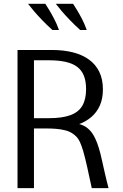

<svg xmlns="http://www.w3.org/2000/svg" viewBox="-20 -975 635 995"><path d="M70.8 0V-716H248.9Q308.5 -716 357 -703.9Q405.5 -691.8 440.5 -666.7Q475.5 -641.7 494.4 -603.1Q513.3 -564.6 513.3 -512.1Q513.3 -463.8 497.6 -428.5Q482 -393.2 453.7 -368.9Q425.3 -344.5 386.1 -330.2Q346.9 -315.9 299.5 -309.2H255.7H115.6L156 -343.1V0ZM128.4 -362.6H233.7Q301.9 -362.6 344.2 -378Q386.6 -393.3 406.3 -426.5Q426.1 -459.8 426.1 -512.8Q426.1 -554.2 414.6 -582.8Q403.1 -611.4 379.5 -628.9Q355.9 -646.5 319.6 -654.5Q283.3 -662.6 233.7 -662.6H92.3L156 -700.3V-326.3ZM225.1 -309.2 379 -335.3Q390.8 -332.5 401.1 -328.9Q411.4 -325.2 421.6 -319.4Q431.8 -313.5 442.6 -302.7Q449.9 -295.8 457.9 -284.7Q465.9 -273.5 474.3 -255.6Q482.8 -237.7 491.4 -210.5Q500.1 -183.2 508.6 -143.5Q514.3 -117.9 523.6 -76.9Q532.9 -35.8 542.6 0H455.6Q452.6 -13.3 449.8 -26.7Q446.9 -40.1 443.9 -53.5Q440.9 -66.9 438.1 -80.1Q435.3 -93.4 432.6 -106Q420.6 -159.8 411.3 -191.5Q401.9 -223.1 393.7 -240.1Q385.5 -257 377.1 -265.5Q368.7 -274.1 358.1 -281.7Q341 -293.8 318.2 -299.6Q295.4 -305.4 271 -307.3Q246.6 -309.2 225.1 -309.2ZM395.5 -819.5Q366.8 -845.4 342.5 -870.7Q318.1 -895.9 299.5 -917.8Q281 -939.7 269.1 -955.4H358.8Q367.8 -941.3 380.1 -921.2Q392.3 -901.1 405.5 -875.7Q418.6 -850.3 429.5 -819.5ZM251.6 -819.5Q222.9 -845.4 198.5 -870.7Q174.2 -895.9 155.6 -917.8Q137.1 -939.7 125.2 -955.4H214.9Q223.9 -941.3 236.2 -921.2Q248.4 -901.1 261.5 -875.7Q274.7 -850.3 285.6 -819.5Z"/></svg>

Font: Russolo 10pt ExtraLight
Style: Regular
Weight: 200
Designer: Micah Stupak-Hahn
Version: Version 1.000